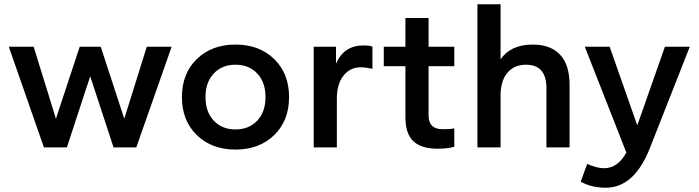

<svg xmlns="http://www.w3.org/2000/svg" viewBox="-20 -688 3261 896"><path d="M616 0H510L401 -332L292 0H185L21 -470H137L241 -134L352 -470H450L560 -134L665 -470H781Z M1259.5 -57.5Q1190 10 1079 10Q968 10 898.5 -57.5Q829 -125 829 -235Q829 -345 898.5 -412.5Q968 -480 1079 -480Q1190 -480 1259.5 -412.5Q1329 -345 1329 -235Q1329 -125 1259.5 -57.5ZM977.5 -125Q1016 -84 1079 -84Q1142 -84 1180.5 -125Q1219 -166 1219 -235Q1219 -304 1180.5 -345Q1142 -386 1079 -386Q1016 -386 977.5 -345Q939 -304 939 -235Q939 -166 977.5 -125Z M1552 0H1444V-470H1548V-391Q1585 -476 1676 -476Q1706 -476 1718 -470V-367Q1685 -374 1663 -374Q1614 -374 1583 -335Q1552 -296 1552 -227Z M2023 6Q1945 6 1908.5 -29.5Q1872 -65 1872 -140V-379H1771V-470H1872V-604H1980V-470H2100V-379H1980V-149Q1980 -85 2046 -85Q2083 -85 2100 -89V-3Q2066 6 2023 6Z M2638 0H2530V-276Q2530 -386 2435 -386Q2379 -386 2347.5 -348Q2316 -310 2316 -242V0H2208V-668H2316V-411Q2363 -480 2466 -480Q2549 -480 2593.5 -433Q2638 -386 2638 -291Z M2807 188Q2741 188 2690 160L2720 77Q2765 97 2799 97Q2863 97 2903 24L2709 -470H2825L2954 -103L3083 -470H3199L3014 0Q2941 188 2807 188Z"/></svg>

Font: Celebes SemiBold
Style: Regular
Weight: 600
Designer: Anugrah Pasau
Foundry: Lafontype
Version: Version 1.000